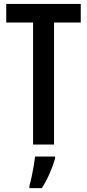

<svg xmlns="http://www.w3.org/2000/svg" viewBox="-20 -734 443 975"><path d="M254.4 0H147.9V-619.6H11.7V-713.9H390.1V-619.6H254.4ZM259.8 61V71.3Q249 108.9 231 149.4Q212.9 189.9 192.4 221.2H129.4V209Q134.8 191.4 140.6 164.3Q146.5 137.2 151.1 109.1Q155.8 81.1 157.7 61Z"/></svg>

Font: Open Sans Condensed SemiBold
Style: Regular
Weight: 600
Width: 3
Designer: Monotype Design Team
Foundry: Monotype Imaging Inc.
Version: Version 3.000; ttfautohint (v1.8.4)